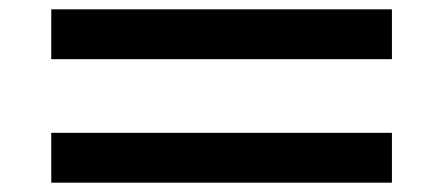

<svg xmlns="http://www.w3.org/2000/svg" viewBox="-20 -516 953 412"><path d="M821 -389H90V-496H821ZM821 -124H90V-231H821Z"/></svg>

Font: BioRhyme Expanded
Style: Bold
Weight: 700
Width: 7
Designer: Aoife Mooney
Foundry: Aoife Mooney Type
Version: Version 1.000